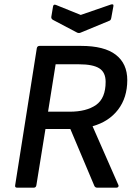

<svg xmlns="http://www.w3.org/2000/svg" viewBox="-20 -867 635 887"><path d="M59 0Q48 0 50 -11L150 -644Q152 -655 163 -655H354Q462 -655 515 -614Q568 -573 568 -497Q568 -416 525.5 -360.5Q483 -305 408 -284V-283L527 -12Q529 -8 526.5 -4Q524 0 518 0H429Q420 0 416 -8L305 -271H190L148 -11Q146 0 136 0ZM202 -351H302Q379 -351 423.5 -382Q468 -413 468 -489Q468 -533 438.5 -551.5Q409 -570 345 -570H237ZM492 -846Q498 -848 501.5 -846.5Q505 -845 504 -839L494 -784Q492 -773 485 -771L352 -716Q345 -713 337 -716L225 -775Q216 -780 217 -789L225 -837Q227 -849 239 -844L353 -798Z"/></svg>

Font: Sofia Sans SemiBold
Style: Italic
Weight: 600
Italic angle: -9°
Designer: Botio Nikoltchev, Ani Petrova
Foundry: lettersoup
Version: Version 4.100-B